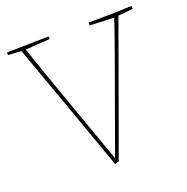

<svg xmlns="http://www.w3.org/2000/svg" viewBox="-118 -756 853 874"><g transform="rotate(-20 308.0 -319.5)"><path d="M294 6 292 0Q237 -156 181 -312Q125 -468 69 -624L6 -627Q4 -634 6 -640Q52 -641 107.5 -642Q163 -643 208 -644Q210 -638 208 -631L90 -623Q141 -473 194.5 -324Q248 -175 301 -25L303 -19Q321 -70 347 -142Q373 -214 403 -297Q433 -380 463 -463.5Q493 -547 518 -622L401 -627Q401 -629 401 -633.5Q401 -638 402 -641Q452 -641 506 -642Q560 -643 609 -645Q611 -637 611 -631L539 -624Q484 -470 428 -316Q372 -162 316 -7V-1Q314 0 305 2.5Q296 5 294 6Z"/></g></svg>

Font: Labrada Thin
Style: Regular
Weight: 100
Designer: Mercedes Jáuregui
Foundry: Omnibus-Type Team
Version: Version 1.000; ttfautohint (v1.8.4.7-5d5b)